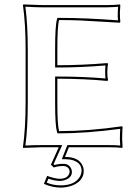

<svg xmlns="http://www.w3.org/2000/svg" viewBox="-20 -668 624 871"><path d="M224.1 91.8 210.9 79.1 246.6 0H169.9Q169.9 0 85 2.9L84 0Q95.7 -81.5 96.2 -200.2V-444.8Q96.2 -559.6 84 -645L85.9 -647.9Q87.4 -647.9 169.9 -645H463.9Q500 -645 523.9 -647.9L525.9 -645Q523.9 -617.2 523.9 -609.9Q523.9 -585.9 525.9 -568.8L523.9 -564.9Q523.9 -564.9 344.7 -575.2Q292.5 -577.1 248 -577.1Q240.2 -549.8 240.2 -444.8V-372.1Q350.1 -372.1 466.8 -381.8L470.2 -378.9Q467.3 -365.2 466.8 -341.8Q466.8 -317.9 470.2 -304.2L466.8 -300.8Q368.2 -310.5 240.2 -311V-200.2Q240.2 -101.6 248 -73.2Q381.8 -73.2 534.2 -95.2L536.1 -90.8Q534.2 -75.2 534.2 -36.1Q534.2 -26.9 536.1 0L534.2 2.9Q509.8 0 474.1 0H292.5L274.9 43.9Q342.8 43.9 357.4 90.8Q359.9 99.1 359.9 106.9Q359.9 151.9 309.6 172.9Q284.7 182.6 255.9 183.1Q215.3 182.6 179.2 166L193.8 129.9Q228.5 142.6 251 143.1Q283.2 143.1 293.5 121.6Q295.4 116.2 295.9 111.8Q295.9 92.8 277.3 86.4Q272 85 267.1 85Q243.2 85 224.1 91.8ZM226.6 80.6Q245.6 75.2 267.1 75.2Q295.4 75.2 304.2 100.6Q306.2 106.4 306.2 111.8Q306.2 139.6 271 149.9Q260.7 152.8 251 152.8Q226.6 152.3 199.7 142.6L191.9 160.6Q221.7 172.9 255.9 172.9Q318.8 172.9 342.3 133.8Q349.6 120.6 350.1 106.9Q350.1 71.8 311.5 59.1Q295.4 54.2 274.9 54.2H260.3L285.6 -9.8H474.1Q502.4 -9.8 525.4 -7.8Q523.9 -27.3 523.9 -36.1Q523.9 -58.1 525.4 -83.5Q370.6 -63 248 -63H240.7L238.3 -70.3Q230 -99.6 230 -200.2V-320.8H240.2Q359.4 -320.8 458.5 -312Q457 -327.1 457 -341.8Q457 -356.4 458.5 -371.1Q349.1 -361.8 240.2 -361.8H230V-444.8Q230 -550.3 238.3 -579.6L240.7 -586.9H248Q370.6 -586.9 515.1 -575.7Q513.7 -595.7 514.2 -609.9Q514.2 -618.7 515.6 -637.2Q491.7 -635.3 463.9 -634.8H169.9Q141.1 -634.8 95.2 -637.7Q106 -553.2 106 -444.8V-200.2Q106 -87.4 95.2 -7.8Q141.6 -10.3 169.9 -9.8H262.2L223.1 76.7Z"/></svg>

Font: Linux Biolinum Outline O
Style: Bold
Weight: 700
Designer: Philipp H. Poll
Foundry: Philipp H. Poll
Version: Version 0.9.2